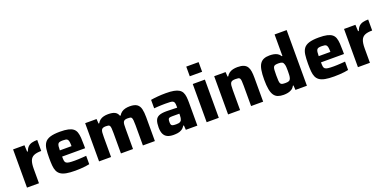

<svg xmlns="http://www.w3.org/2000/svg" viewBox="-9 -1571 4844 2408"><g transform="rotate(-20 2413.5 -367.5)"><path d="M62 0V-510H214L218 -423H227Q241 -460 262.5 -481Q284 -502 315 -510Q346 -518 387 -518V-371Q324 -371 288 -355Q252 -339 237 -300.5Q222 -262 222 -193V0Z M705 8Q633 8 586 -1Q539 -10 511.5 -29.5Q484 -49 470.5 -80Q457 -111 453.5 -154Q450 -197 450 -254Q450 -323 456.5 -373Q463 -423 486 -455Q509 -487 557.5 -502.5Q606 -518 689 -518Q756 -518 798 -508.5Q840 -499 864.5 -479.5Q889 -460 899.5 -429Q910 -398 913 -354.5Q916 -311 916 -254V-215H609Q609 -181 612 -160.5Q615 -140 628 -130Q641 -120 668 -116.5Q695 -113 743 -113Q762 -113 788 -114Q814 -115 842.5 -117Q871 -119 896 -121V-9Q874 -4 842.5 0Q811 4 775 6Q739 8 705 8ZM765 -282V-298Q765 -334 761.5 -355Q758 -376 749.5 -386.5Q741 -397 726 -400Q711 -403 688 -403Q662 -403 646.5 -399.5Q631 -396 623 -385Q615 -374 612 -353Q609 -332 609 -298H782Z M1024 0V-510H1176L1180 -448H1189Q1203 -474 1224.5 -489.5Q1246 -505 1273 -511.5Q1300 -518 1331 -518Q1391 -518 1422 -501.5Q1453 -485 1466 -448H1475Q1490 -474 1512 -489.5Q1534 -505 1561.5 -511.5Q1589 -518 1620 -518Q1685 -518 1716.5 -495Q1748 -472 1758.5 -428Q1769 -384 1769 -319V0H1609V-270Q1609 -311 1606.5 -334.5Q1604 -358 1598 -369Q1592 -380 1579 -382.5Q1566 -385 1545 -385Q1522 -385 1508 -379.5Q1494 -374 1487 -361Q1480 -348 1478.5 -325Q1477 -302 1477 -266V0H1316V-270Q1316 -311 1314 -334.5Q1312 -358 1305.5 -369Q1299 -380 1286.5 -382.5Q1274 -385 1253 -385Q1230 -385 1216 -379.5Q1202 -374 1195 -361Q1188 -348 1186 -324.5Q1184 -301 1184 -266V0Z M2018 8Q1970 8 1937 -7Q1904 -22 1887.5 -56Q1871 -90 1871 -145Q1871 -203 1884.5 -237.5Q1898 -272 1933 -287Q1968 -302 2032 -302Q2041 -302 2057.5 -301.5Q2074 -301 2095 -300.5Q2116 -300 2137 -299.5Q2158 -299 2175 -298V-317Q2175 -346 2170.5 -362Q2166 -378 2153.5 -385.5Q2141 -393 2116 -394.5Q2091 -396 2050 -396Q2027 -396 1999.5 -395Q1972 -394 1945.5 -392.5Q1919 -391 1901 -389V-502Q1942 -509 1993.5 -513.5Q2045 -518 2102 -518Q2166 -518 2208.5 -510Q2251 -502 2277 -485.5Q2303 -469 2315.5 -444Q2328 -419 2332 -385Q2336 -351 2336 -308V0H2182L2178 -60H2170Q2151 -30 2126 -15Q2101 0 2073 4Q2045 8 2018 8ZM2094 -106Q2112 -106 2125.5 -108.5Q2139 -111 2148.5 -117.5Q2158 -124 2164 -134Q2169 -145 2172 -161Q2175 -177 2175 -199V-218H2082Q2057 -218 2044 -214.5Q2031 -211 2026.5 -198.5Q2022 -186 2022 -160Q2022 -138 2027 -126Q2032 -114 2047.5 -110Q2063 -106 2094 -106Z M2458 -614V-743H2623V-614ZM2460 0V-510H2622V0Z M2746 0V-510H2898L2902 -448H2911Q2926 -474 2948 -489.5Q2970 -505 2998 -511.5Q3026 -518 3059 -518Q3110 -518 3140.5 -505Q3171 -492 3187 -467Q3203 -442 3208.5 -405Q3214 -368 3214 -319V0H3053V-270Q3053 -311 3051 -334.5Q3049 -358 3042 -369Q3035 -380 3020.5 -382.5Q3006 -385 2982 -385Q2957 -385 2941.5 -379.5Q2926 -374 2918.5 -361Q2911 -348 2908.5 -324.5Q2906 -301 2906 -266V0Z M3487 8Q3443 8 3411 -4Q3379 -16 3359 -45.5Q3339 -75 3329.5 -126Q3320 -177 3320 -254Q3320 -330 3329 -381.5Q3338 -433 3358 -462.5Q3378 -492 3409.5 -505Q3441 -518 3486 -518Q3516 -518 3542.5 -513Q3569 -508 3591 -495Q3613 -482 3629 -456H3637V-743H3798V0H3645L3641 -61H3633Q3618 -32 3594.5 -17.5Q3571 -3 3543.5 2.5Q3516 8 3487 8ZM3559 -124Q3590 -124 3605.5 -131.5Q3621 -139 3628 -159Q3634 -177 3635.5 -200.5Q3637 -224 3637 -255Q3637 -286 3635.5 -309Q3634 -332 3628 -348Q3622 -370 3606 -378Q3590 -386 3559 -386Q3532 -386 3516 -382Q3500 -378 3492.5 -365.5Q3485 -353 3483 -327Q3481 -301 3481 -255Q3481 -209 3483 -182.5Q3485 -156 3492.5 -143.5Q3500 -131 3516 -127.5Q3532 -124 3559 -124Z M4160 8Q4088 8 4041 -1Q3994 -10 3966.5 -29.5Q3939 -49 3925.5 -80Q3912 -111 3908.5 -154Q3905 -197 3905 -254Q3905 -323 3911.5 -373Q3918 -423 3941 -455Q3964 -487 4012.5 -502.5Q4061 -518 4144 -518Q4211 -518 4253 -508.5Q4295 -499 4319.5 -479.5Q4344 -460 4354.5 -429Q4365 -398 4368 -354.5Q4371 -311 4371 -254V-215H4064Q4064 -181 4067 -160.5Q4070 -140 4083 -130Q4096 -120 4123 -116.5Q4150 -113 4198 -113Q4217 -113 4243 -114Q4269 -115 4297.5 -117Q4326 -119 4351 -121V-9Q4329 -4 4297.5 0Q4266 4 4230 6Q4194 8 4160 8ZM4220 -282V-298Q4220 -334 4216.5 -355Q4213 -376 4204.5 -386.5Q4196 -397 4181 -400Q4166 -403 4143 -403Q4117 -403 4101.5 -399.5Q4086 -396 4078 -385Q4070 -374 4067 -353Q4064 -332 4064 -298H4237Z M4479 0V-510H4631L4635 -423H4644Q4658 -460 4679.5 -481Q4701 -502 4732 -510Q4763 -518 4804 -518V-371Q4741 -371 4705 -355Q4669 -339 4654 -300.5Q4639 -262 4639 -193V0Z"/></g></svg>

Font: Saira Thin
Style: Bold
Weight: 700
Version: Version 1.101